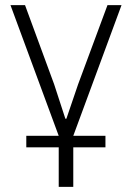

<svg xmlns="http://www.w3.org/2000/svg" viewBox="-20 -532 516 752"><path d="M210 200V45H83V0H210L21 -512H78L192 -202L236 -67H240L286 -202L401 -512H456L267 0H393V45H267V200Z"/></svg>

Font: IBM Plex Sans Light
Style: Regular
Weight: 300
Designer: Mike Abbink, Paul van der Laan, Pieter van Rosmalen
Foundry: Bold Monday
Version: Version 3.201